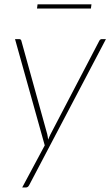

<svg xmlns="http://www.w3.org/2000/svg" viewBox="-20 -670 500 869"><path d="M459.5 -493 112 168Q106.5 178.5 97.5 178.5H80.5L182.5 -12L48 -493H66.5Q75.5 -493 77 -484L194 -62Q195.5 -56 196.2 -50Q197 -44 198 -38Q202.5 -50 208.5 -62L429.5 -485.5Q433.5 -493 441 -493ZM150 -650.5H394L391.5 -631.5H147.5Z"/></svg>

Font: Lato ExtraLight
Style: Italic
Weight: 275
Italic angle: -7°
Designer: Lukasz Dziedzic with Adam Twardoch and Botio Nikoltchev
Foundry: tyPoland Lukasz Dziedzic
Version: Version 2.015; 2015-08-06; http://www.latofonts.com/